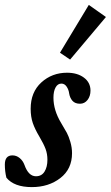

<svg xmlns="http://www.w3.org/2000/svg" viewBox="-43 -746 449 777"><path d="M240.7 -504.9 199.7 -532.7 316.4 -726.1 385.7 -677.2ZM85.9 11.2Q14.2 11.2 -17.1 -26.9Q-23.4 -52.2 -23.4 -80.1Q-23.4 -117.2 7.3 -117.2Q23.4 -117.2 36.6 -106.4Q49.8 -95.7 56.2 -78.1Q72.3 -32.7 102.5 -32.7Q125.5 -32.7 137.2 -51.5Q148.9 -70.3 148.9 -99.6Q148.9 -123 141.4 -143.3Q133.8 -163.6 116.2 -193.4Q98.6 -222.7 89.8 -248Q81.1 -273.4 81.1 -305.7Q81.1 -373 124.3 -412.4Q167.5 -451.7 228.5 -451.7Q270 -451.7 296.6 -431.9Q323.2 -412.1 323.2 -379.4Q323.2 -356.9 311.3 -341.6Q299.3 -326.2 280.8 -326.2Q260.7 -326.2 250.2 -338.1Q239.7 -350.1 236.8 -368.2Q234.9 -383.3 226.6 -395.5Q218.3 -407.7 205.6 -407.7Q190.4 -407.7 181.9 -392.1Q173.3 -376.5 173.3 -350.6Q173.3 -299.3 205.1 -247.1Q220.2 -222.2 227.5 -208.5Q234.9 -194.8 241.7 -171.9Q248.5 -148.9 248.5 -126Q248.5 -62 201.2 -25.4Q153.8 11.2 85.9 11.2Z"/></svg>

Font: Elstob 10pt
Style: Bold Italic
Weight: 700
Italic angle: -20°
Designer: Peter S. Baker
Version: Version 1.015